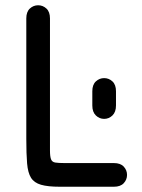

<svg xmlns="http://www.w3.org/2000/svg" viewBox="-20 -710 538 730"><path d="M413 0Q438 0 450.5 -13.5Q463 -27 463 -45Q463 -63 450.5 -76.5Q438 -90 413 -90Q387 -90 363 -90Q339 -90 316.5 -90Q294 -90 272 -90Q250 -90 226 -90Q202 -90 190 -92Q178 -94 174 -104.5Q170 -115 170 -138Q170 -161 170 -203Q170 -251 170 -293.5Q170 -336 170 -374.5Q170 -413 170 -449Q170 -485 170 -520Q170 -542 170 -561Q170 -580 170 -599Q170 -618 170 -640Q170 -665 156.5 -677.5Q143 -690 125 -690Q107 -690 93.5 -677.5Q80 -665 80 -640Q80 -618 80 -598Q80 -578 80 -559.5Q80 -541 80 -520Q80 -472 80 -416.5Q80 -361 80 -302Q80 -243 80 -182Q80 -125 83 -89Q86 -53 98 -34Q110 -15 136 -7.5Q162 0 207 0Q250 0 287 0Q324 0 355.5 0Q387 0 413 0ZM331 -309Q331 -284 344.5 -271Q358 -258 376 -258Q394 -258 407.5 -271Q421 -284 421 -309Q421 -324 421 -330Q421 -336 421 -342Q421 -348 421 -363Q421 -388 407.5 -400.5Q394 -413 376 -413Q358 -413 344.5 -400.5Q331 -388 331 -363Q331 -348 331 -342Q331 -336 331 -330Q331 -324 331 -309Z"/></svg>

Font: Tilt Neon
Style: Regular
Weight: 400
Designer: Andy Clymer
Foundry: Andy Clymer
Version: Version 1.000